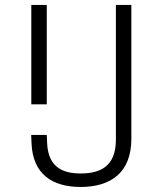

<svg xmlns="http://www.w3.org/2000/svg" viewBox="-20 -750 660 782"><path d="M170.5 -325V-730H107.5V-325ZM107 -200.5 108.5 -165C114 -40.5 193.5 11.5 308.5 11.5C433.5 11.5 515 -49 515 -184.5V-730H452V-180.5C452 -70.5 386 -43.5 309 -43.5C240.5 -43.5 176.5 -65 172 -166.5L170.5 -200.5Z"/></svg>

Font: Monaspace Neon ExtraLight
Style: Regular
Weight: 200
Designer: Riley Cran & the Lettermatic Team
Foundry: Lettermatic
Version: Version 1.200 (Monaspace Neon)